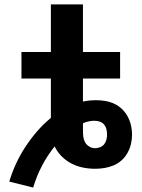

<svg xmlns="http://www.w3.org/2000/svg" viewBox="-20 -755 640 868"><path d="M130 93 22 66Q34 25 52.5 -15Q71 -55 95 -91.5Q119 -128 147.5 -161Q176 -194 210 -222V-400H77V-520H210V-735H355V-520H523V-400H355V-296Q370 -299 384.5 -300.5Q399 -302 414 -302Q435 -302 456 -298.5Q477 -295 496.5 -286Q516 -277 531.5 -262Q547 -247 557 -228.5Q567 -210 572 -189Q577 -168 577 -147Q577 -125 572 -104Q567 -83 556.5 -64Q546 -45 530 -30.5Q514 -16 494 -7.5Q474 1 452.5 4.5Q431 8 410 8Q382 8 355 2.5Q328 -3 303.5 -15.5Q279 -28 259 -48Q239 -68 227 -93Q194 -52 169.5 -5Q145 42 130 93ZM410 -85Q421 -85 432.5 -89.5Q444 -94 451 -103Q458 -112 461 -123.5Q464 -135 464 -147Q464 -159 461 -171Q458 -183 450 -192.5Q442 -202 430 -205.5Q418 -209 406 -209Q393 -209 380 -206Q367 -203 355 -198Q355 -190 355 -182Q355 -174 355 -166Q355 -152 356.5 -138Q358 -124 364.5 -112Q371 -100 383.5 -92.5Q396 -85 410 -85Z"/></svg>

Font: Iosevka SS04 Heavy Extended
Style: Regular
Weight: 900
Width: 7
Monospace: yes
Designer: Belleve Invis
Foundry: Belleve Invis
Version: Version 19.0.0; ttfautohint (v1.8.4)